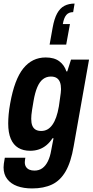

<svg xmlns="http://www.w3.org/2000/svg" viewBox="-31 -861 519 1076"><path d="M149 195Q101 195 65.5 182Q30 169 9.5 142.5Q-11 116 -11 77Q-11 69 -9.5 56.5Q-8 44 -4 23H111Q110 30 109 36.5Q108 43 108 48Q108 64 115 74.5Q122 85 134 90Q146 95 162 95Q188 95 206.5 81.5Q225 68 237.5 42.5Q250 17 256 -19Q260 -36 262.5 -53Q265 -70 269 -86H263Q249 -64 230 -48Q211 -32 188 -24Q165 -16 138 -16Q99 -16 71.5 -32.5Q44 -49 29.5 -83Q15 -117 15 -169Q15 -192 17.5 -220Q20 -248 26 -281Q50 -416 99.5 -477.5Q149 -539 225 -539Q273 -539 301.5 -517.5Q330 -496 341 -461H346L367 -527H468L382 -42Q367 47 337 99Q307 151 260.5 173Q214 195 149 195ZM200 -127Q219 -127 234.5 -135.5Q250 -144 262.5 -161.5Q275 -179 284 -204.5Q293 -230 299 -265Q303 -293 305.5 -311Q308 -329 309.5 -340.5Q311 -352 311 -361Q311 -385 305 -400.5Q299 -416 286.5 -424Q274 -432 254 -432Q229 -432 210 -417.5Q191 -403 178 -372.5Q165 -342 157 -295Q152 -266 149 -247Q146 -228 145 -216.5Q144 -205 144 -195Q144 -172 150 -157Q156 -142 168.5 -134.5Q181 -127 200 -127ZM387 -841 379 -793Q354 -793 340.5 -777Q327 -761 321 -726H361L340 -611H247L264 -706Q273 -756 289 -785.5Q305 -815 329.5 -828Q354 -841 387 -841Z"/></svg>

Font: Archivo Condensed
Style: Bold Italic
Weight: 700
Width: 3
Italic angle: -10°
Designer: Hector Gatti
Foundry: Omnibus-Type
Version: Version 2.001